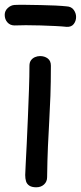

<svg xmlns="http://www.w3.org/2000/svg" viewBox="-21 -780 343 815"><path d="M104 -501Q104 -515 110.5 -524Q117 -533 127.5 -537.5Q138 -542 149 -542Q168 -542 181.5 -532Q195 -522 195 -501Q195 -429 193 -373Q191 -317 188 -266Q185 -215 182.5 -158.5Q180 -102 179 -28Q179 -9 166 3Q153 15 133 15Q114 15 103.5 8Q93 1 89.5 -10.5Q86 -22 86 -37Q86 -46 88 -82Q90 -118 92.5 -170.5Q95 -223 97.5 -283Q100 -343 102 -400Q104 -457 104 -501ZM41 -672Q22 -672 10.5 -685Q-1 -698 -1 -717Q-1 -734 12 -746Q25 -758 41 -759Q59 -760 88.5 -759.5Q118 -759 151 -758.5Q184 -758 214 -756.5Q244 -755 262 -753Q282 -752 292 -738Q302 -724 302 -708Q302 -691 292 -678Q282 -665 262 -666Q244 -668 214.5 -669.5Q185 -671 151.5 -672Q118 -673 88.5 -673Q59 -673 41 -672Z"/></svg>

Font: Playpen Sans Deva
Style: Regular
Weight: 400
Designer: Pooja Saxena, Gunjan Panchal, Laura Meseguer, Veronika Burian, José Scaglione
Foundry: TypeTogether
Version: Version 2.000